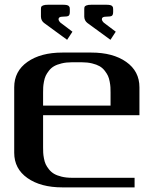

<svg xmlns="http://www.w3.org/2000/svg" viewBox="-20 -811 707 831"><path d="M344.7 -770Q344.7 -777.8 345.9 -781.2Q347.2 -784.7 354.2 -787.6Q361.3 -790.5 376 -790.5H438.5Q449.7 -790.5 456.5 -789.1Q463.4 -787.6 466.1 -783.9Q468.8 -780.3 469.2 -777.8Q469.7 -775.4 469.7 -770V-759.3Q469.7 -747.1 464.6 -742.9Q459.5 -738.8 438.5 -738.8Q420.9 -738.8 420.9 -728Q420.9 -721.2 429.2 -712.9L481 -673.8L458 -638.7L358.4 -711.4Q345.2 -721.7 344.7 -738.8ZM157.2 -770Q157.2 -777.8 158.4 -781.2Q159.7 -784.7 166.7 -787.6Q173.8 -790.5 188.5 -790.5H251Q262.2 -790.5 269 -789.1Q275.9 -787.6 278.6 -783.9Q281.2 -780.3 281.7 -777.8Q282.2 -775.4 282.2 -770V-759.3Q282.2 -747.1 277.1 -742.9Q272 -738.8 251 -738.8Q233.4 -738.8 233.4 -728Q233.4 -721.2 241.7 -712.9L293.5 -673.8L270.5 -638.7L170.9 -711.4Q157.7 -721.7 157.2 -738.8ZM583.5 -312.5H166.5V-172.9Q166.5 -159.7 167 -149.9Q167.5 -140.1 170.2 -125.5Q172.9 -110.8 177.7 -100.3Q182.6 -89.8 191.9 -78.1Q201.2 -66.4 213.9 -58.8Q226.6 -51.3 246.6 -46.4Q266.6 -41.5 291.5 -41.5H562.5V0H250Q156.2 0 98.9 -40.3Q41.5 -80.6 41.5 -149.9V-433.1Q41.5 -502.9 98.9 -543.2Q156.2 -583.5 250 -583.5H375Q468.8 -583.5 526.1 -543.2Q583.5 -502.9 583.5 -433.1ZM166.5 -354H458.5V-410.6Q458.5 -423.8 458 -433.3Q457.5 -442.9 454.8 -457.5Q452.1 -472.2 447.3 -482.7Q442.4 -493.2 433.1 -505.1Q423.8 -517.1 411.1 -524.4Q398.4 -531.7 378.4 -536.6Q358.4 -541.5 333.5 -541.5H291.5Q266.6 -541.5 246.6 -536.6Q226.6 -531.7 213.9 -524.4Q201.2 -517.1 191.9 -505.1Q182.6 -493.2 177.7 -482.7Q172.9 -472.2 170.2 -457.5Q167.5 -442.9 167 -433.3Q166.5 -423.8 166.5 -410.6Z"/></svg>

Font: Gputeks
Style: Bold
Weight: 600
Width: 8
Version: Version 0.9